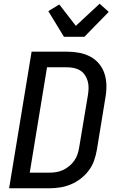

<svg xmlns="http://www.w3.org/2000/svg" viewBox="-20 -1013 640 1033"><path d="M29 0 150 -735H341Q374 -735 406 -729Q438 -723 465.5 -708.5Q493 -694 513 -670Q533 -646 542.5 -616Q552 -586 552.5 -553Q553 -520 547 -487L501 -206Q496 -177 486 -148.5Q476 -120 457 -95Q438 -70 413 -51Q388 -32 360 -20.5Q332 -9 302.5 -4.5Q273 0 245 0ZM140 -84H245Q263 -84 282 -87Q301 -90 318.5 -98Q336 -106 352 -119Q368 -132 379.5 -148.5Q391 -165 397 -183Q403 -201 406 -220L453 -501Q456 -520 456.5 -539Q457 -558 452 -576Q447 -594 437 -609Q427 -624 412 -633.5Q397 -643 378.5 -647Q360 -651 340 -651H233ZM324 -815 240 -953 299 -989 388 -874 516 -993 565 -949 434 -815Z"/></svg>

Font: Iosevka Md Ex Obl
Style: Regular
Weight: 500
Width: 7
Italic angle: -9°
Monospace: yes
Designer: Belleve Invis
Foundry: Belleve Invis
Version: Version 32.5.0; ttfautohint (v1.8.4)